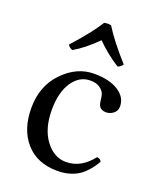

<svg xmlns="http://www.w3.org/2000/svg" viewBox="-128 -741 683 829"><g transform="rotate(20 214.0 -326.0)"><path d="M238.8 -660.2Q275.9 -600.1 348.1 -520Q338.4 -505.9 325.2 -502.9Q267.1 -540 222.2 -585.9Q166 -529.8 118.2 -502.9Q105 -505.9 96.2 -520Q172.4 -604 207 -660.2Q224.6 -664.1 238.8 -660.2ZM397.9 -90.8Q362.8 -32.7 324 -11.5Q285.2 9.8 234.9 9.8Q142.1 9.8 89.6 -49.6Q37.1 -108.9 37.1 -208Q37.1 -309.1 100.1 -374Q163.1 -439 242.2 -439Q313 -439 354 -412.6Q395 -386.2 395 -344.2Q395 -323.2 379.4 -311.5Q363.8 -299.8 346.2 -299.8Q312 -299.8 308.1 -335.9Q306.2 -357.9 301.5 -370.4Q296.9 -382.8 281 -394.3Q265.1 -405.8 236.8 -405.8Q187 -405.8 155 -358.4Q123 -311 123 -230Q123 -144 162.1 -91.6Q201.2 -39.1 256.8 -39.1Q325.7 -39.1 377 -105Q393.1 -103 397.9 -90.8Z"/></g></svg>

Font: Linux Libertine O
Style: Regular
Weight: 400
Designer: Philipp H. Poll
Foundry: Philipp H. Poll
Version: Version 5.3.0